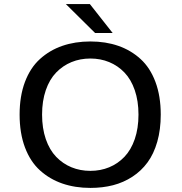

<svg xmlns="http://www.w3.org/2000/svg" viewBox="-20 -909 890 940"><path d="M531.5 -747.5H445.5L302.5 -889H420ZM422.5 11Q347.5 11 285.2 -10.5Q223 -32 175.8 -74.8Q128.5 -117.5 102.2 -187.2Q76 -257 76 -348Q76 -438.5 102.2 -508Q128.5 -577.5 175.8 -620.2Q223 -663 285.2 -684.5Q347.5 -706 422.5 -706Q497.5 -706 559.2 -684.5Q621 -663 668 -620.2Q715 -577.5 741 -508Q767 -438.5 767 -348Q767 -275 750 -215.2Q733 -155.5 702.2 -113.8Q671.5 -72 628.2 -43.8Q585 -15.5 533.5 -2.2Q482 11 422.5 11ZM422.5 -72.5Q472 -72.5 514.5 -90Q557 -107.5 589.2 -141.2Q621.5 -175 639.8 -228Q658 -281 658 -348Q658 -414.5 639.8 -467.5Q621.5 -520.5 589.2 -554Q557 -587.5 514.5 -605Q472 -622.5 422.5 -622.5Q372.5 -622.5 330 -605Q287.5 -587.5 255 -554Q222.5 -520.5 204.2 -467.5Q186 -414.5 186 -348Q186 -281 204.2 -228Q222.5 -175 255 -141.2Q287.5 -107.5 330 -90Q372.5 -72.5 422.5 -72.5Z"/></svg>

Font: League Mono Wide
Style: Regular
Weight: 400
Width: 8
Designer: Tyler Finck
Foundry: The League of Moveable Type / Tyler Finck
Version: Version 2.210